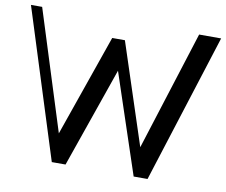

<svg xmlns="http://www.w3.org/2000/svg" viewBox="-79 -829 1091 927"><g transform="rotate(10 466.0 -365.0)"><path d="M230.9 0 0 -730H54.9L255.6 -94.1H223.4L414.1 -640.8H476.3L654.4 -98.2H624.2L824.5 -730H932.4L700.3 0H632.2L460.3 -516H478.1L298.3 0Z"/></g></svg>

Font: Savate ExtraLight
Style: Regular
Weight: 200
Designer: Max Esnée
Foundry: Plomb Type
Version: Version 2.000